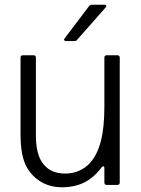

<svg xmlns="http://www.w3.org/2000/svg" viewBox="-20 -783 598 813"><path d="M94 -74Q67 -121 67 -212V-539Q67 -549 77 -549H122Q132 -549 132 -539V-209Q132 -138 156 -99Q188 -48 256 -48Q287 -48 314 -59.5Q341 -71 361 -93Q392 -127 407 -185Q422 -243 422 -332V-539Q422 -549 432 -549H477Q487 -549 487 -539V-10Q487 0 477 0H432Q422 0 422 -10V-71Q422 -79 417 -79Q415 -79 410 -74Q378 -31 337 -10.5Q296 10 242 10Q194 10 155.5 -12Q117 -34 94 -74ZM307 -615Q303 -609 295 -609H260Q254 -609 252 -613Q250 -617 254 -621L357 -757Q361 -763 370 -763H422Q428 -763 429.5 -759Q431 -755 427 -751Z"/></svg>

Font: Open Sauce Two Light
Style: Regular
Weight: 300
Designer: Alfredo Marco Pradil
Foundry: Creative Sauce Fz LLC
Version: Version 1.477